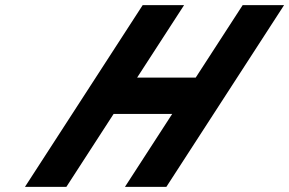

<svg xmlns="http://www.w3.org/2000/svg" viewBox="-20 -723 1116 741"><path d="M418.4 -283.2H644.5L462.3 -1.9H622.1L1076.3 -703.1H916.5L735.3 -423.5H509.2L690.4 -703.1H530.6L76.4 -1.9H236.2Z"/></svg>

Font: Hussar
Style: BdWodka
Weight: 700
Foundry: Cannot Into Space Fonts
Version: Version 2.00